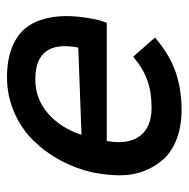

<svg xmlns="http://www.w3.org/2000/svg" viewBox="-15 -519 540 550"><g transform="rotate(90 255.0 -244.0)"><path d="M200.7 5.9Q150.9 5.9 115 -8.8Q79.1 -23.4 59.8 -48.1Q40.5 -72.8 32.5 -107.2Q24.4 -141.6 26.4 -179Q28.3 -216.3 38.1 -258.8Q39.6 -264.2 42.5 -272L45.4 -279.8H383.8Q395 -340.3 369.9 -374.3Q344.7 -408.2 288.1 -408.2Q244.1 -408.2 210 -396Q175.8 -383.8 142.6 -355.5L87.4 -418Q136.7 -460 186.3 -477.1Q235.8 -494.1 294.4 -494.1Q340.8 -494.1 377.2 -480.5Q413.6 -466.8 435.3 -443.1Q457 -419.4 469.7 -387Q482.4 -354.5 482.2 -316.9Q481.9 -279.3 473.6 -237.8Q462.4 -189.5 439.2 -146.5Q416 -103.5 382.1 -69.1Q348.1 -34.7 301 -14.4Q253.9 5.9 200.7 5.9ZM207 -75.2Q264.6 -75.2 306.4 -112.8Q348.1 -150.4 366.2 -207.5L116.2 -198.2Q92.8 -75.2 207 -75.2Z"/></g></svg>

Font: HK Grotesk Medium Italic
Style: Regular
Weight: 500
Italic angle: -13°
Designer: Alfredo Marco Pradil and Stefan Peev
Foundry: Hanken Design Co.
Version: Version 1.000;PS 001.000;hotconv 1.0.88;makeotf.lib2.5.64775